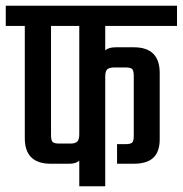

<svg xmlns="http://www.w3.org/2000/svg" viewBox="-40 -646 634 666"><path d="M574 -556H325V-471Q336 -482 362 -482H424Q514 -482 514 -393V-163Q514 -120 492 -99Q470 -78 423 -78H366V-146H395Q413 -146 418.5 -151.5Q424 -157 424 -175V-382Q424 -401 418.5 -406.5Q413 -412 395 -412H357Q339 -412 332 -405.5Q325 -399 325 -380V0H235V-89Q224 -78 199 -78H136Q46 -78 46 -167V-556H-20V-626H574ZM235 -180V-556H137V-178Q137 -159 142.5 -153.5Q148 -148 166 -148H204Q221 -148 228 -155Q235 -162 235 -180Z"/></svg>

Font: Teko Regular
Style: Regular
Weight: 400
Designer: Manushi Parikh, Jonny Pinhorn
Foundry: Indian Type Foundry
Version: Version 1.105;PS 1.0;hotconv 1.0.78;makeotf.lib2.5.61930; tt